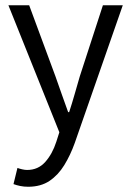

<svg xmlns="http://www.w3.org/2000/svg" viewBox="-20 -505 502 736"><path d="M87.9 210.9Q71.8 210.9 57.6 208Q43.5 205.1 31.7 200.7L46.9 138.7Q54.2 141.6 64.7 144Q75.2 146.5 84 146.5Q126 146.5 153.3 116Q180.7 85.4 195.8 38.6L207.5 2L12.2 -484.9H91.8L192.9 -211.4Q204.1 -179.7 216.6 -144Q229 -108.4 241.2 -75.2H245.1Q255.9 -107.9 266.1 -143.8Q276.4 -179.7 285.6 -211.4L374.5 -484.9H450.7L266.6 43Q250 89.4 226.6 127.7Q203.1 166 169.7 188.5Q136.2 210.9 87.9 210.9Z"/></svg>

Font: Varta Light
Style: Regular
Weight: 400
Version: Version 1.004